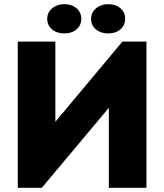

<svg xmlns="http://www.w3.org/2000/svg" viewBox="-20 -899 786 919"><path d="M65 -700H245V-316L566 -700H681V0H501V-383L180 0H65ZM288 -739Q252 -739 229 -758.5Q206 -778 206 -809Q206 -839 229.5 -859Q253 -879 288 -879Q324 -879 346.5 -859.5Q369 -840 369 -809Q369 -778 346.5 -758.5Q324 -739 288 -739ZM498 -739Q462 -739 439 -758.5Q416 -778 416 -809Q416 -839 439.5 -859Q463 -879 498 -879Q534 -879 556.5 -859.5Q579 -840 579 -809Q579 -778 556.5 -758.5Q534 -739 498 -739Z"/></svg>

Font: Tilda Sans Black
Style: Regular
Weight: 900
Designer: ParaType Ltd
Foundry: ParaType Ltd
Version: Version 1.009